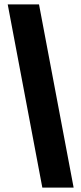

<svg xmlns="http://www.w3.org/2000/svg" viewBox="-20 -740 368 871"><path d="M172 111H314L157 -720H15Z"/></svg>

Font: Fixel Display ExtraBold
Style: Regular
Weight: 800
Designer: AlfaBravo + MacPaw
Foundry: Kyrylo Tkachov, Marchela Mozhyna, Serhii Makarenko, Maria Weinstein, Zakhar Kryvoshyya
Version: Version 1.211